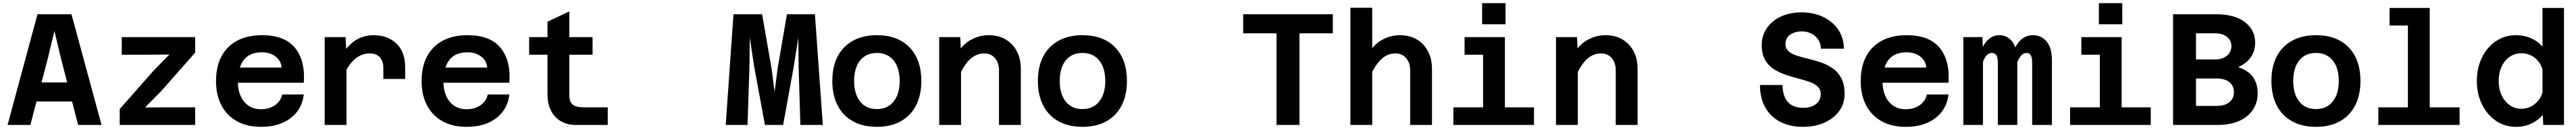

<svg xmlns="http://www.w3.org/2000/svg" viewBox="-20 -788 16290 820"><path d="M132 -148V-268H535V-148ZM217 -698H432L622 0H474L366 -418L324 -593L282 -418L172 0H28Z M737 0V-100L949 -340L1051 -444L902 -443H750V-554H1214V-456L1000 -214L897 -110L1046 -111H1214V0Z M1631 12Q1542 12 1478.5 -23Q1415 -58 1380.5 -123Q1346 -188 1346 -277Q1346 -368 1380.5 -432.5Q1415 -497 1480 -531.5Q1545 -566 1637 -566Q1780 -566 1845.5 -486Q1911 -406 1901 -266H1456V-362H1761Q1757 -405 1722.5 -431.5Q1688 -458 1636 -458Q1559 -458 1521.5 -410Q1484 -362 1484 -271Q1484 -223 1501 -184Q1518 -145 1550.5 -122Q1583 -99 1631 -99Q1683 -99 1719.5 -125Q1756 -151 1764 -192H1901Q1890 -98 1818 -43Q1746 12 1631 12Z M2404 -290V-362Q2404 -402 2382 -426.5Q2360 -451 2317 -451Q2267 -451 2224 -415.5Q2181 -380 2147 -299L2132 -420Q2156 -468 2187.5 -500.5Q2219 -533 2257.5 -549.5Q2296 -566 2343 -566Q2430 -566 2486 -514Q2542 -462 2542 -362V-290ZM2033 0V-554H2165L2171 -446V0Z M2931 12Q2842 12 2778.5 -23Q2715 -58 2680.5 -123Q2646 -188 2646 -277Q2646 -368 2680.5 -432.5Q2715 -497 2780 -531.5Q2845 -566 2937 -566Q3080 -566 3145.5 -486Q3211 -406 3201 -266H2756V-362H3061Q3057 -405 3022.5 -431.5Q2988 -458 2936 -458Q2859 -458 2821.5 -410Q2784 -362 2784 -271Q2784 -223 2801 -184Q2818 -145 2850.5 -122Q2883 -99 2931 -99Q2983 -99 3019.5 -125Q3056 -151 3064 -192H3201Q3190 -98 3118 -43Q3046 12 2931 12Z M3620 0Q3566 0 3525.5 -24Q3485 -48 3463.5 -91Q3442 -134 3442 -189V-651L3580 -716V-189Q3580 -164 3587.5 -146.5Q3595 -129 3615.5 -120Q3636 -111 3674 -111H3823V0ZM3326 -443V-554H3727V-443Z M4569 0 4618 -698H4799L4859 -355L4878 -208L4897 -355L4956 -698H5133L5183 0H5041L5030 -367L5028 -550L4999 -367L4932 0H4817L4749 -367L4721 -552L4719 -367L4707 0Z M5525 12Q5437 12 5373.5 -23Q5310 -58 5276.5 -123Q5243 -188 5243 -277Q5243 -368 5276.5 -432Q5310 -496 5373.5 -531Q5437 -566 5525 -566Q5657 -566 5731.5 -489Q5806 -412 5806 -277Q5806 -188 5772.5 -123Q5739 -58 5676 -23Q5613 12 5525 12ZM5525 -100Q5592 -100 5630.5 -147.5Q5669 -195 5669 -277Q5669 -360 5630.5 -407Q5592 -454 5525 -454Q5457 -454 5419 -407Q5381 -360 5381 -277Q5381 -195 5419 -147.5Q5457 -100 5525 -100Z M6297 0V-344Q6297 -392 6271.5 -421.5Q6246 -451 6204 -451Q6156 -451 6117.5 -417.5Q6079 -384 6044 -308L6024 -434Q6060 -503 6115.5 -534.5Q6171 -566 6231 -566Q6294 -566 6339.5 -539Q6385 -512 6410 -464.5Q6435 -417 6435 -352V0ZM5919 0V-554H6052L6057 -447V0Z M6825 12Q6737 12 6673.5 -23Q6610 -58 6576.5 -123Q6543 -188 6543 -277Q6543 -368 6576.5 -432Q6610 -496 6673.5 -531Q6737 -566 6825 -566Q6957 -566 7031.5 -489Q7106 -412 7106 -277Q7106 -188 7072.5 -123Q7039 -58 6976 -23Q6913 12 6825 12ZM6825 -100Q6892 -100 6930.5 -147.5Q6969 -195 6969 -277Q6969 -360 6930.5 -407Q6892 -454 6825 -454Q6757 -454 6719 -407Q6681 -360 6681 -277Q6681 -195 6719 -147.5Q6757 -100 6825 -100Z M8052 0V-578H7841V-698H8408V-578H8197V0Z M8897 0V-343Q8897 -392 8871.5 -421.5Q8846 -451 8804 -451Q8756 -451 8717.5 -417.5Q8679 -384 8644 -308L8624 -433Q8660 -503 8715.5 -534.5Q8771 -566 8831 -566Q8894 -566 8939.5 -539Q8985 -512 9010 -464Q9035 -416 9035 -351V0ZM8519 0V-739H8657V0Z M9358 0V-554H9496V0ZM9170 0V-111H9680V0ZM9241 -443V-554H9427V-443ZM9352 -635V-768H9500V-635Z M10197 0V-344Q10197 -392 10171.5 -421.5Q10146 -451 10104 -451Q10056 -451 10017.5 -417.5Q9979 -384 9944 -308L9924 -434Q9960 -503 10015.5 -534.5Q10071 -566 10131 -566Q10194 -566 10239.5 -539Q10285 -512 10310 -464.5Q10335 -417 10335 -352V0ZM9819 0V-554H9952L9957 -447V0Z M11381 12Q11297 12 11236 -20Q11175 -52 11142 -111Q11109 -170 11109 -252H11252Q11252 -182 11285 -145Q11318 -108 11381 -108Q11432 -108 11462.5 -131Q11493 -154 11493 -195Q11493 -225 11473 -243Q11453 -261 11419.5 -272.5Q11386 -284 11346.5 -294Q11307 -304 11267 -318Q11227 -332 11193.5 -354Q11160 -376 11140 -412.5Q11120 -449 11120 -505Q11120 -563 11151.5 -609.5Q11183 -656 11240 -683Q11297 -710 11374 -710Q11445 -710 11504.5 -683Q11564 -656 11601 -605Q11638 -554 11640 -481H11494Q11493 -517 11475.5 -541Q11458 -565 11431.5 -577.5Q11405 -590 11374 -590Q11329 -590 11299.5 -569Q11270 -548 11270 -509Q11270 -481 11290 -464Q11310 -447 11343.5 -436.5Q11377 -426 11417 -416.5Q11457 -407 11496.5 -393.5Q11536 -380 11569.5 -356.5Q11603 -333 11623.5 -294.5Q11644 -256 11644 -196Q11644 -134 11610 -87.5Q11576 -41 11516.5 -14.5Q11457 12 11381 12Z M12031 12Q11942 12 11878.5 -23Q11815 -58 11780.5 -123Q11746 -188 11746 -277Q11746 -368 11780.5 -432.5Q11815 -497 11880 -531.5Q11945 -566 12037 -566Q12180 -566 12245.5 -486Q12311 -406 12301 -266H11856V-362H12161Q12157 -405 12122.5 -431.5Q12088 -458 12036 -458Q11959 -458 11921.5 -410Q11884 -362 11884 -271Q11884 -223 11901 -184Q11918 -145 11950.5 -122Q11983 -99 12031 -99Q12083 -99 12119.5 -125Q12156 -151 12164 -192H12301Q12290 -98 12218 -43Q12146 12 12031 12Z M12830 0V-395Q12830 -423 12822 -438.5Q12814 -454 12794 -454Q12767 -454 12746 -417Q12725 -380 12714 -293L12704 -371Q12701 -462 12738.5 -514Q12776 -566 12836 -566Q12888 -566 12921.5 -526Q12955 -486 12955 -409V0ZM12395 0V-554H12516L12519 -450V0ZM12613 0V-395Q12613 -425 12603.5 -439.5Q12594 -454 12575 -454Q12545 -454 12526 -414Q12507 -374 12496 -293V-376Q12494 -435 12511.5 -477.5Q12529 -520 12558 -543Q12587 -566 12621 -566Q12675 -566 12705.5 -523.5Q12736 -481 12736 -411V0Z M13258 0V-554H13396V0ZM13070 0V-111H13580V0ZM13141 -443V-554H13327V-443ZM13252 -635V-768H13400V-635Z M14133 -365Q14172 -352 14199.5 -330Q14227 -308 14241.5 -275.5Q14256 -243 14256 -201Q14256 -140 14225 -94.5Q14194 -49 14137.5 -24.5Q14081 0 14004 0H13721V-698H13994Q14111 -698 14175.5 -648.5Q14240 -599 14240 -519Q14240 -482 14227 -452.5Q14214 -423 14190 -401Q14166 -379 14133 -365ZM13986 -578H13866V-413H13986Q14033 -413 14061.5 -436.5Q14090 -460 14090 -497Q14090 -534 14061 -556Q14032 -578 13986 -578ZM13866 -120H14000Q14048 -120 14077 -143.5Q14106 -167 14106 -206Q14106 -247 14077 -270Q14048 -293 13996 -293H13866Z M14625 12Q14537 12 14473.5 -23Q14410 -58 14376.5 -123Q14343 -188 14343 -277Q14343 -368 14376.5 -432Q14410 -496 14473.5 -531Q14537 -566 14625 -566Q14757 -566 14831.5 -489Q14906 -412 14906 -277Q14906 -188 14872.5 -123Q14839 -58 14776 -23Q14713 12 14625 12ZM14625 -100Q14692 -100 14730.5 -147.5Q14769 -195 14769 -277Q14769 -360 14730.5 -407Q14692 -454 14625 -454Q14557 -454 14519 -407Q14481 -360 14481 -277Q14481 -195 14519 -147.5Q14557 -100 14625 -100Z M15206 0V-738H15344V0ZM15019 0V-111H15533V0ZM15090 -627V-738H15275V-627Z M15890 -566Q15941 -566 15984.5 -547Q16028 -528 16057 -494V-738H16193V0H16062L16059 -63Q16030 -29 15986.5 -8.5Q15943 12 15890 12Q15818 12 15762 -26.5Q15706 -65 15674 -130.5Q15642 -196 15642 -277Q15642 -359 15674 -424.5Q15706 -490 15762 -528Q15818 -566 15890 -566ZM15924 -102Q15970 -102 16005.5 -129.5Q16041 -157 16057 -203V-352Q16041 -399 16005.5 -425.5Q15970 -452 15924 -452Q15882 -452 15849.5 -429.5Q15817 -407 15798.5 -367.5Q15780 -328 15780 -277Q15780 -227 15798.5 -187.5Q15817 -148 15849.5 -125Q15882 -102 15924 -102Z"/></svg>

Font: Azeret Mono Thin SemiBold
Style: Regular
Weight: 600
Version: Version 1.002